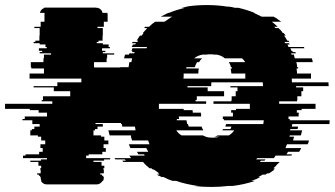

<svg xmlns="http://www.w3.org/2000/svg" viewBox="-102 -730 1325 760"><path d="M1202 -239H1055Q1054 -237 1054 -234Q1054 -231 1053 -229H1078Q1077 -227 1077 -224Q1077 -221 1076 -219H1047Q1047 -216 1046 -214H1094L1089 -194H1045Q1045 -191 1044 -189H1062Q1061 -185 1060 -181.5Q1059 -178 1058 -174H1121Q1120 -170 1119 -166.5Q1118 -163 1116 -159H1034L1028 -144H1090Q1089 -140 1086.5 -136.5Q1084 -133 1082 -129H1038L1032 -119H1054L1051 -114H989L982 -104H916Q915 -102 912 -99H949Q948 -97 945 -94H931Q930 -93 929 -92Q928 -91 927 -89H1005L990 -74H991Q988 -72 985.5 -69Q983 -66 980 -64H987Q986 -63 984 -62Q982 -61 980 -59H985Q980 -55 974.5 -51.5Q969 -48 963 -44H957Q955 -43 953 -42Q951 -41 949 -39H938L929 -34H930Q928 -33 925.5 -32Q923 -31 920 -29H928Q912 -20 893 -14H907Q887 -7 865 -2Q843 3 819 6H802Q786 8 769 9Q752 10 734 10Q716 10 699 9Q682 8 665 6H683Q659 3 637 -2Q615 -7 595 -14H581Q562 -20 546 -29H538Q535 -31 532.5 -32Q530 -33 528 -34H527L518 -39H529Q528 -41 525.5 -42Q523 -43 521 -44H528Q516 -52 507 -59H503L497 -64H490Q487 -66 484 -69Q481 -72 479 -74H478Q474 -78 470.5 -81.5Q467 -85 464 -89H386Q383 -92 382 -94H396Q393 -97 392 -99H355Q354 -101 353 -102Q352 -103 351 -104H417Q415 -106 413.5 -109Q412 -112 410 -114H471L468 -119H446L440 -129H485Q483 -133 481 -136.5Q479 -140 477 -144H414L408 -159H490L484 -174H421Q420 -178 418.5 -181.5Q417 -185 416 -189H417Q417 -191 416.5 -192Q416 -193 416 -194H332L327 -214H434V-219Q433 -221 433 -224Q433 -227 432 -229H382Q381 -232 381 -238Q380 -238 380 -238.5Q380 -239 380 -239H377V-243H276V-239H305V-229H284V-219H274V-214H268V-194H298V-189H311V-174H327V-159H308V-144H317V-129H303V-119H249V-114H239V-104H334V-99H310V-94H268V-89H300V-74H311V-64H307V-59H309V-44H295V-39H302V-34H307V-29H309V-27Q309 -20 306 -14H304Q295 0 280 0H84Q68 0 60 -14H62Q59 -20 59 -27V-29H57V-34H52V-39H45V-44H59V-59H57V-64H61V-74H50V-89H18V-94H60V-99H84V-104H-11V-114H-1V-119H53V-129H67V-144H58V-159H77V-174H61V-189H48V-194H18V-214H24V-219H34V-229H55V-239H26V-254H-13V-259H-4V-269H84V-284H51V-294H16V-299H-82V-319H105V-329H63V-334H68V-349H176V-369H111V-384H31V-389H125V-404H220V-419H15V-439H72V-459H22V-464H20V-484H70V-499H72V-514H100V-519H55V-524H65V-529H52V-539H83V-544H78V-554H55V-559H31V-564H38V-569H54V-589H55V-619H34V-624H59V-644H74V-679H56Q59 -694 75 -699H70Q72 -700 77 -700H273Q278 -700 280 -699H285Q301 -694 304 -679H323Q323 -678 323.5 -676.5Q324 -675 324 -673V-644H309V-624H284V-619H305V-589H304V-569H288V-564H281V-559H305V-554H328V-544H333V-539H302V-529H315V-524H305V-519H350V-514H322V-499H320V-484H270V-464H272V-463H374V-464H407Q407 -466 407.5 -468Q408 -470 408 -471Q409 -474 409 -477.5Q409 -481 410 -484H418L421 -499H389Q390 -503 391 -506.5Q392 -510 393 -514H409Q409 -516 409.5 -517Q410 -518 410 -519H429Q429 -520 431 -524H421Q421 -526 421.5 -527Q422 -528 422 -529H418Q420 -531 420.5 -534Q421 -537 422 -539H478L480 -544H419Q421 -546 422 -549Q423 -552 424 -554H433L436 -559H420L423 -564H442L445 -569H439Q442 -574 445.5 -579.5Q449 -585 452 -589H459L466 -599H463Q468 -604 472.5 -609.5Q477 -615 481 -619H468L473 -624H488Q500 -636 512 -644H549Q557 -649 564.5 -654.5Q572 -660 580 -664H534Q541 -668 549 -671.5Q557 -675 564 -679H567Q581 -685 597 -690Q613 -695 630 -699H616Q623 -701 629 -702Q635 -703 642 -704H636Q674 -710 716 -710Q759 -710 796 -704H802Q809 -703 815.5 -702Q822 -701 829 -699H842Q859 -695 875 -690Q891 -685 906 -679H903L934 -664H981Q989 -660 996.5 -654.5Q1004 -649 1011 -644H974Q986 -635 997 -624H983Q984 -623 985.5 -622Q987 -621 988 -619H1000Q1010 -611 1018 -599H1021Q1023 -597 1025 -594Q1027 -591 1029 -589H1022Q1026 -585 1029 -579.5Q1032 -574 1035 -569H1040L1043 -564H1024L1027 -559H1042L1045 -554H1036L1040 -544H1101L1103 -539H1047Q1049 -537 1049.5 -534Q1050 -531 1051 -529H1055Q1057 -525 1057 -524H1067L1069 -519H1050L1052 -514H1061Q1062 -510 1063 -506.5Q1064 -503 1065 -499H1132Q1134 -495 1134.5 -491.5Q1135 -488 1136 -484H1071Q1074 -474 1074 -464H1078V-459H1072L1074 -439H1129V-419H1053Q1053 -415 1053 -411.5Q1053 -408 1054 -404H1198Q1198 -400 1198.5 -396.5Q1199 -393 1199 -389H1070V-384H1098V-369H1091V-349H1075V-334H1074V-329H1003V-319H1147V-299H1092V-294H1073V-284H1081Q1080 -280 1080 -276.5Q1080 -273 1080 -269H1040V-259H1045V-254H1203Q1203 -250 1202.5 -246.5Q1202 -243 1202 -239ZM625 -434Q625 -430 625 -426.5Q625 -423 624 -419H869V-439H814L811 -459H817L815 -464H812Q811 -470 808.5 -475Q806 -480 804 -484H868Q866 -489 862.5 -492.5Q859 -496 856 -499H788Q775 -511 754 -514H745Q741 -515 737.5 -515Q734 -515 730 -515Q726 -515 723 -515Q720 -515 716 -514H701Q681 -511 666 -499H698Q691 -493 686 -484H678Q672 -474 669 -464H636Q636 -463 635.5 -462Q635 -461 635 -459H685Q684 -455 683.5 -449.5Q683 -444 683 -439H625ZM814 -229H790L793 -239H940Q941 -243 941.5 -246.5Q942 -250 942 -254H784V-259H780V-269H820V-284H813V-294H832V-299H887V-319H743V-329H814V-334H815V-349H831V-369H838V-384H810V-389H939Q939 -393 938.5 -396.5Q938 -400 938 -404H735Q734 -400 734 -396.5Q734 -393 734 -389H640V-384H720V-369H785V-349H677V-334H672V-329H714V-319H527V-299H625V-294H660Q661 -292 661 -289Q661 -286 661 -284H693Q694 -280 694 -276.5Q694 -273 694 -269H606V-266Q606 -265 606.5 -263Q607 -261 607 -259H598V-254H636L639 -239H642L645 -229H696Q697 -226 698 -223.5Q699 -221 700 -219L703 -214H596Q603 -202 617 -194H701Q704 -193 706.5 -191.5Q709 -190 713 -189H711Q723 -185 739 -185Q755 -185 767 -189H748Q751 -190 754 -191.5Q757 -193 760 -194H804Q817 -202 825 -214H778L781 -219H810Q811 -221 812 -223.5Q813 -226 814 -229Z"/></svg>

Font: Rubik Glitch
Style: Regular
Weight: 400
Designer: Hubert and Fischer, NaN
Foundry: Hubert and Fischer, NaN
Version: Version 2.200